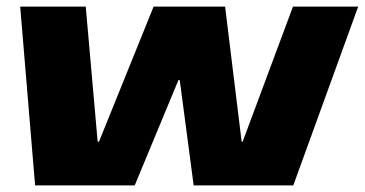

<svg xmlns="http://www.w3.org/2000/svg" viewBox="-20 -560 1102 580"><path d="M41 -540H239L275 -132H279L444 -540H660L710 -132H713L865 -540H1062L866 0H565L523 -318H519L387 0H86Z"/></svg>

Font: Pathway Extreme 28pt ExtraBold
Style: Italic
Weight: 800
Italic angle: -8°
Designer: Eduardo Rodriguez Tunni
Foundry: Eduardo Rodriguez Tunni
Version: Version 1.001;gftools[0.9.26]